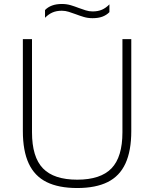

<svg xmlns="http://www.w3.org/2000/svg" viewBox="-20 -937 776 966"><path d="M368.5 9Q275 9 214.5 -21Q154 -51 124.5 -114.5Q95 -178 95 -277.5V-740H141V-271.5Q141 -147 196 -90Q251 -33 368.5 -33Q486 -33 541 -90Q596 -147 596 -271.5V-740H640.5V-277.5Q640.5 -178 611.2 -114.5Q582 -51 521.8 -21Q461.5 9 368.5 9ZM445.5 -845.5Q422 -845.5 401.2 -851.8Q380.5 -858 361 -865.5Q343 -872 326 -877.5Q309 -883 291 -883Q264 -883 244 -874.2Q224 -865.5 206.5 -847.5V-886.5Q221 -901.5 242 -909.2Q263 -917 291.5 -917Q315 -917 336 -910.8Q357 -904.5 376 -897Q394 -890.5 411 -885Q428 -879.5 446 -879.5Q473 -879.5 493 -888.2Q513 -897 530.5 -915V-876Q516 -861 495.2 -853.2Q474.5 -845.5 445.5 -845.5Z"/></svg>

Font: Encode Sans SemiExpanded ExtraLight
Style: Regular
Weight: 250
Width: 6
Designer: Multiple Designers
Foundry: Impallari Type
Version: Version 3.002